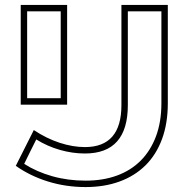

<svg xmlns="http://www.w3.org/2000/svg" viewBox="-20 -733 764 778"><path d="M117 -206Q168 -172 221.5 -154.5Q275 -137 324 -137Q472 -137 472 -307V-713H660V-315Q660 -233 636.5 -169.5Q613 -106 569.5 -63Q526 -20 464.5 2.5Q403 25 327 25Q247 25 174.5 2.5Q102 -20 44 -61ZM127 -168Q114 -143 102 -118Q90 -93 78 -69Q128 -37 191.5 -19Q255 -1 327 -1Q397 -1 453.5 -21.5Q510 -42 550 -82Q590 -122 612 -180.5Q634 -239 634 -315V-687H498V-307Q498 -111 324 -111Q274 -111 223 -125.5Q172 -140 127 -168ZM64 -713H252V-309H64ZM90 -335H226V-687H90Z"/></svg>

Font: CMG Sans Outline
Style: Outline
Weight: 700
Designer: Julieta Ulanovsky
Foundry: Julieta Ulanovsky
Version: Version 7.200